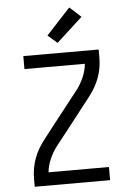

<svg xmlns="http://www.w3.org/2000/svg" viewBox="-63 -1030 727 1076"><g transform="rotate(-5 300.0 -492.0)"><path d="M333 -345 316 -356 267 -390 370 -521Q393 -552 408.5 -587.5Q424 -623 428 -662H88V-735H512V-689Q512 -660 507 -631.5Q502 -603 492 -576Q482 -549 467.5 -524Q453 -499 435 -476ZM88 0V-46Q88 -75 93 -103.5Q98 -132 108 -159Q118 -186 132.5 -211Q147 -236 165 -259L267 -390L333 -345L230 -214Q207 -183 191.5 -147.5Q176 -112 172 -74H512V0ZM286 -792 233 -838 368 -984 432 -926Z"/></g></svg>

Font: Iosevka Curly Extended
Style: Regular
Weight: 400
Width: 7
Monospace: yes
Designer: Belleve Invis
Foundry: Belleve Invis
Version: Version 11.1.0; ttfautohint (v1.8.3)